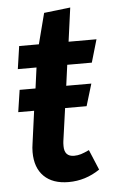

<svg xmlns="http://www.w3.org/2000/svg" viewBox="-50 -696 445 747"><g transform="rotate(-5 172.0 -323.0)"><path d="M222 -440 211 -359H309L283 -273H199L181 -145Q180 -138 180 -126Q180 -85 218 -85Q232 -85 245 -89Q258 -93 277 -102L310 -23Q254 15 188 15Q126 15 92 -18.5Q58 -52 58 -113Q58 -130 61 -148L78 -273H16L29 -359H91L102 -440H29L42 -529H119L150 -649L253 -661L235 -529H344L318 -440Z"/></g></svg>

Font: Fira Sans Condensed Medium
Style: Italic
Weight: 500
Width: 3
Italic angle: -8°
Designer: bBox Type GmbH & Carrois Corporate GbR & Edenspiekermann AG
Foundry: bBox Type GmbH & Carrois Corporate GbR & Edenspiekermann AG
Version: Version 4.301